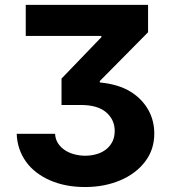

<svg xmlns="http://www.w3.org/2000/svg" viewBox="-20 -747 696 777"><path d="M202.8 -205.6Q204.2 -182.5 215.7 -165.7Q227.3 -148.8 244.7 -138Q262.1 -127.1 283 -122Q304 -116.8 324.6 -116.8Q348 -116.8 369.7 -122.9Q391.3 -128.9 407.8 -141.3Q424.4 -153.8 434.3 -172.6Q444.2 -191.4 444.2 -217.3Q444.2 -262.4 409.8 -292.3Q375.4 -322.1 307.5 -322.1H229V-429L390.3 -596.6V-601.6H84.2V-727.3H579.2V-616.5L383.9 -419V-413.4Q460.6 -405.9 509.2 -375.4Q533.7 -360.1 551.7 -340.9Q569.6 -321.7 581.3 -300.2Q593 -278.8 598.7 -255.1Q604.4 -231.5 604.4 -207Q604.4 -142 567.8 -93.8Q549.4 -69.2 524 -50.1Q498.6 -30.9 467.5 -17.6Q436.4 -4.3 400.4 2.8Q364.3 9.9 324.2 9.9Q245 9.9 182.9 -17Q152 -30.5 127.3 -49.5Q102.6 -68.5 85.4 -92.5Q68.2 -116.5 58.4 -144.9Q48.7 -173.3 47.6 -205.6Z"/></svg>

Font: Inter P
Style: Bold
Weight: 700
Designer: Rasmus Andersson
Foundry: rsms
Version: Version 3.018;git-588b23468